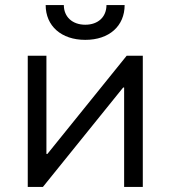

<svg xmlns="http://www.w3.org/2000/svg" viewBox="-20 -741 676 761"><path d="M161 -721C161 -638 223 -583 318 -583C413 -583 474 -638 474 -721H402C402 -674 369 -643 318 -643C267 -643 233 -674 233 -721ZM90 0H150L468 -394H472V0H546V-520H482L168 -131H164V-520H90Z"/></svg>

Font: Fixel Display Regular
Style: Regular
Weight: 400
Designer: AlfaBravo + MacPaw
Foundry: Kyrylo Tkachov, Marchela Mozhyna, Serhii Makarenko, Maria Weinstein, Zakhar Kryvoshyya
Version: Version 1.211